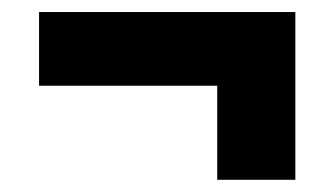

<svg xmlns="http://www.w3.org/2000/svg" viewBox="-20 -390 551 316"><path d="M466.1 -325.6V-94.1H337.5V-325.6ZM466.1 -248.9H44.3V-370.2H466.1Z"/></svg>

Font: Anek Devanagari Medium
Style: Regular
Weight: 500
Designer: Kailash Malviya (Devanagari) & Yesha Goshar (Latin)
Foundry: Ek Type
Version: Version 1.003